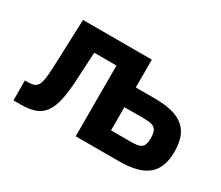

<svg xmlns="http://www.w3.org/2000/svg" viewBox="-100 -774 1152 1003"><g transform="rotate(30 476.0 -272.5)"><path d="M67.1 -120Q84.5 -120 96.6 -122.9Q108.7 -125.7 116.8 -133.2Q125 -140.6 130 -153.6Q134.9 -166.5 137.8 -187Q140.6 -207.4 142.2 -236.2Q143.8 -264.9 145.2 -304L154.1 -545.5H569.2V-377.8H682.5Q743.3 -377.8 786.8 -366.8Q830.3 -355.8 858.1 -332.7Q886 -309.7 899.1 -273.8Q912.3 -237.9 912.3 -188.2Q912.3 -139.2 899.1 -103.7Q886 -68.2 858.1 -45.1Q830.3 -22 786.8 -11Q743.3 0 682.5 0H424.7V-426.5H290.5L281.6 -259.9Q277.7 -184.7 266.9 -134.6Q256 -84.5 234.6 -54.7Q213.1 -24.9 179.2 -12.4Q145.2 0 95.2 0H49.7L49 -120ZM682.5 -119Q708.1 -119 725 -121.4Q741.8 -123.9 751.6 -131.4Q761.4 -138.8 765.4 -152.2Q769.5 -165.5 769.9 -187.1Q769.5 -209.5 765.4 -223.5Q761.4 -237.6 751.6 -245.4Q741.8 -253.2 725 -256Q708.1 -258.9 682.5 -258.9H569.2V-119Z"/></g></svg>

Font: Cannonade
Style: Bold
Weight: 700
Designer: Rasmus Andersson
Foundry: rsms
Version: Version 3.012;git-f93a4a705